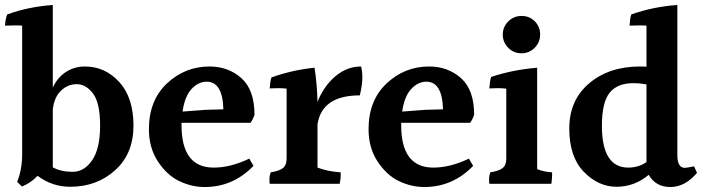

<svg xmlns="http://www.w3.org/2000/svg" viewBox="-22 -785 2844 771"><path d="M190 -113Q223 -95 269.5 -95Q316 -95 348 -141.5Q380 -188 380 -280Q380 -372 351.5 -409.5Q323 -447 286.5 -447Q250 -447 223 -421Q196 -395 190 -346ZM319 -518Q400 -518 457 -455.5Q514 -393 514 -280.5Q514 -168 440.5 -101.5Q367 -35 260 -35Q187 -35 129 -79Q101 -50 66 -36L47 -55Q67 -105 67 -166V-682Q57 -683 39.5 -683Q22 -683 -2 -682Q0 -711 7 -727Q92 -758 190 -765V-433Q208 -473 242 -495.5Q276 -518 319 -518Z M808 -457Q775 -457 747.5 -428Q720 -399 711 -337L804 -344L875 -346Q872 -457 808 -457ZM707 -292V-282Q707 -112 836 -112Q904 -112 979 -148L996 -119Q914 -34 800 -34Q748 -34 698.5 -57.5Q649 -81 612.5 -136Q576 -191 576 -266Q576 -382 648.5 -450Q721 -518 819 -518Q895 -518 947.5 -471Q1000 -424 1000 -324Q994 -306 984 -292Z M1129 -149V-429Q1113 -431 1095.5 -431Q1078 -431 1061 -430Q1063 -460 1068 -474Q1151 -504 1241 -513Q1251 -451 1253 -376Q1278 -439 1324.5 -478.5Q1371 -518 1428 -518Q1433 -500 1433 -472.5Q1433 -445 1423 -402Q1271 -402 1253 -286V-112Q1295 -96 1346 -93Q1346 -88 1346 -76.5Q1346 -65 1342 -47H1061Q1060 -54 1060 -66.5Q1060 -79 1065 -93Q1098 -98 1113.5 -109.5Q1129 -121 1129 -149Z M1690 -457Q1657 -457 1629.5 -428Q1602 -399 1593 -337L1686 -344L1757 -346Q1754 -457 1690 -457ZM1589 -292V-282Q1589 -112 1718 -112Q1786 -112 1861 -148L1878 -119Q1796 -34 1682 -34Q1630 -34 1580.5 -57.5Q1531 -81 1494.5 -136Q1458 -191 1458 -266Q1458 -382 1530.5 -450Q1603 -518 1701 -518Q1777 -518 1829.5 -471Q1882 -424 1882 -324Q1876 -306 1866 -292Z M2125 -593Q2103 -571 2072 -571Q2041 -571 2019 -593Q1997 -615 1997 -646Q1997 -677 2019 -699Q2041 -721 2072.5 -721Q2104 -721 2125.5 -699.5Q2147 -678 2147 -646.5Q2147 -615 2125 -593ZM2195 -93Q2195 -89 2195 -79Q2195 -69 2192 -47H1943Q1942 -54 1942 -66.5Q1942 -79 1947 -93Q1980 -98 1995.5 -109.5Q2011 -121 2011 -148V-429Q1995 -431 1977.5 -431Q1960 -431 1943 -430Q1945 -459 1950 -476Q2037 -505 2135 -513V-106Q2160 -95 2195 -93Z M2521 -451Q2457 -451 2426 -412.5Q2395 -374 2395 -280Q2395 -112 2501 -112Q2542 -112 2574 -134V-446Q2547 -451 2521 -451ZM2777 -91Q2729 -34 2670 -34Q2611 -34 2583 -83Q2526 -35 2453.5 -35Q2381 -35 2322.5 -95Q2264 -155 2264 -269Q2264 -383 2344 -450.5Q2424 -518 2548 -518Q2565 -518 2574 -517V-682Q2564 -683 2547 -683Q2530 -683 2506 -682Q2508 -713 2513 -727Q2600 -758 2698 -765V-162Q2698 -111 2728 -111Q2735 -111 2765 -117Z"/></svg>

Font: Halant SemiBold
Style: Regular
Weight: 600
Designer: Hitesh Malaviya (Devanagari), Satya Rajpurohit (Latin)
Foundry: Indian Type Foundry
Version: Version 1.101;PS 1.0;hotconv 1.0.78;makeotf.lib2.5.61930; tt